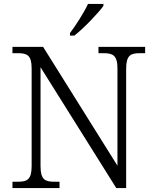

<svg xmlns="http://www.w3.org/2000/svg" viewBox="-20 -951 788 971"><path d="M334 -784V-771H356C403 -807 478 -886 503 -921V-931H425C404 -886 363 -822 334 -784ZM43 0H281V-32H255C208 -32 185 -42 185 -111V-611L568 0H618V-603C618 -672 641 -682 688 -682H714V-714H478V-682H503C550 -682 574 -672 574 -605V-113L198 -714H43V-682H70C117 -682 140 -672 140 -605V-111C140 -42 117 -32 70 -32H43Z"/></svg>

Font: Noto Serif Ethiopic Light
Style: Regular
Weight: 300
Designer: Monotype Design Team
Foundry: Monotype Imaging Inc.
Version: Version 2.102